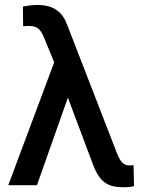

<svg xmlns="http://www.w3.org/2000/svg" viewBox="-20 -766 593 794"><path d="M133.3 -745.6C116.2 -745.6 88.4 -741.7 74.7 -738.8L75.7 -657.7C84 -658.2 94.7 -658.7 100.6 -658.7C130.9 -658.7 147.9 -647 162.1 -610.4L204.1 -508.3L14.2 0H132.8L260.7 -362.3L361.3 -94.2C390.1 -13.7 423.3 8.3 490.7 8.3C508.3 8.3 524.4 6.3 534.2 3.9L532.2 -83C529.8 -82.5 523.9 -82 514.6 -82C490.2 -82 477.5 -98.6 464.8 -129.4L258.8 -660.6C240.2 -713.4 205.6 -745.6 133.3 -745.6Z"/></svg>

Font: Bert Sans Medium
Style: Regular
Weight: 500
Designer: Christian Robertson (Google), Cristiano Sobral
Foundry: Google, Cristiano Sobral
Version: Version 3.101